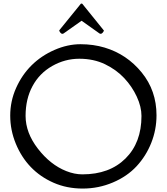

<svg xmlns="http://www.w3.org/2000/svg" viewBox="-20 -1072 964 1110"><path d="M447.3 -1050.3Q451.2 -1052.7 455.6 -1050.3L577.1 -899.9Q582 -895.5 580.1 -892.6Q568.4 -870.6 554.7 -878.9L451.7 -952.1L348.1 -878.9Q334 -870.1 322.8 -893.1Q321.3 -896 325.2 -899.9ZM362.8 -83Q410.6 -64 456.5 -64Q612.8 -64 705.3 -155.5Q797.9 -247.1 797.9 -401.4Q797.9 -454.6 770.8 -513.2Q743.7 -571.8 698.2 -620.4Q652.8 -668.9 587.2 -700.7Q521.5 -732.4 438.5 -732.4Q355.5 -732.4 281.7 -690.4Q208 -648.4 168 -574.2Q127.9 -500 127.9 -402.1Q127.9 -304.2 199.5 -211.9Q271 -119.6 362.8 -83ZM585 -796.9Q713.4 -758.3 799.1 -653.1Q884.8 -547.9 884.8 -405.8Q884.8 -322.3 854.5 -246.1Q824.2 -169.9 769.8 -111.1Q715.3 -52.2 632.6 -17.1Q549.8 18.1 458 18.1Q366.2 18.1 289.6 -15.6Q212.9 -49.3 158.2 -106.2Q103.5 -163.1 71.3 -241.5Q39.1 -319.8 39.1 -403.6Q39.1 -487.3 73 -563.2Q106.9 -639.2 162.8 -694.6Q218.8 -750 294.7 -783.2Q370.6 -816.4 445.3 -816.4Q520 -816.4 585 -796.9Z"/></svg>

Font: Della Respira
Style: Regular
Weight: 500
Version: Version 0.201